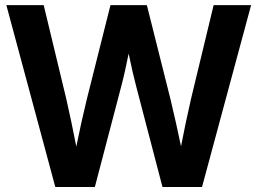

<svg xmlns="http://www.w3.org/2000/svg" viewBox="-20 -748 1030 768"><path d="M201.2 0H359.4L466.3 -407.7C476.1 -444.8 484.9 -486.3 494.6 -533.7C504.4 -486.3 513.7 -444.8 523.4 -407.7L629.9 0H788.1L984.4 -727.5H834.5L744.1 -352.5C729.5 -289.1 716.3 -226.1 704.1 -162.6C690.9 -226.1 676.8 -289.1 661.6 -352.5L567.4 -727.5H421.9L327.6 -352.5C312 -288.6 297.9 -225.1 285.2 -161.6C272.9 -225.1 259.8 -288.6 245.1 -352.5L154.8 -727.5H5.4Z"/></svg>

Font: Raveo Display Display SemiBold
Style: Regular
Weight: 600
Designer: Jakub Foglar, Rasmus Andersson (Inter)
Foundry: Jakubfoglar.com
Version: Version 1.100;Glyphs 3.2.3 (3260)